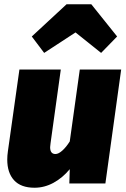

<svg xmlns="http://www.w3.org/2000/svg" viewBox="-20 -860 592 900"><path d="M14 -112Q14 -130 17 -151L71 -534H265L217 -189Q215 -175 215 -170Q215 -138 240 -138Q254 -138 272 -154Q290 -170 307 -197L354 -534H548L474 0H305L307 -67Q273 -26 230.5 -3Q188 20 142 20Q78 20 46 -15Q14 -50 14 -112ZM129 -689 292 -840H408L529 -689L454 -612L334 -708L187 -612Z"/></svg>

Font: FiraGO Heavy
Style: Italic
Weight: 900
Italic angle: -8°
Designer: bBox Type GmbH
Foundry: bBox Type GmbH
Version: Version 1.001